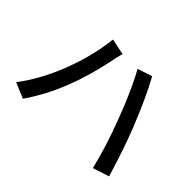

<svg xmlns="http://www.w3.org/2000/svg" viewBox="-132 -987 1264 1264"><g transform="rotate(45 500.0 -355.5)"><path d="M218.8 -322.3Q296.9 -515.6 316.4 -697.3L428.7 -673.8Q415 -624 409.2 -588.9Q372.1 -412.1 320.3 -282.2Q262.7 -132.8 172.9 -2L64.5 -47.9Q153.3 -164.1 218.8 -322.3ZM711.9 -352.5Q634.8 -556.6 567.4 -674.8L669.9 -709Q742.2 -576.2 817.4 -387.7Q875 -244.1 935.5 -42L821.3 -4.9Q782.2 -168 711.9 -352.5Z"/></g></svg>

Font: GenEi Gothic M SemiBold
Style: Regular
Weight: 500
Designer: o_tamon (Modified); [Source Han Sans]
Ryoko NISHIZUKA  (kana & ideographs); Paul D. Hunt (Latin, Greek & Cyrillic); Wenl
Version: Version 1.1a;Original Version 1.004